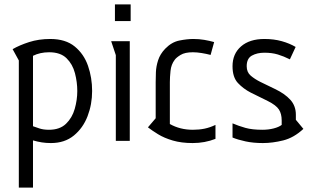

<svg xmlns="http://www.w3.org/2000/svg" viewBox="-20 -636 1405 867"><path d="M37 -414Q68 -432 111.5 -446Q155 -460 207 -460Q276 -460 317.5 -426Q359 -392 377.5 -338.5Q396 -285 396 -225Q396 -165 375.5 -111.5Q355 -58 313.5 -24Q272 10 210 10Q188 10 169 7Q150 4 129 -2V211H65V-363ZM129 -66Q140 -62 158 -56Q176 -50 201 -50Q250 -50 278 -77Q306 -104 317.5 -144.5Q329 -185 329 -225Q329 -265 318.5 -305.5Q308 -346 280.5 -373Q253 -400 202 -400Q161 -400 129 -384Z M570 -616V-541H499V-616ZM566 -450V0H503V-387L482 -450Z M931 -388Q912 -393 890.5 -396.5Q869 -400 851 -400Q815 -400 795.5 -388Q776 -376 769 -366Q753 -345 750 -316Q747 -287 747 -265V-76Q793 -50 851 -50Q879 -50 903.5 -55Q928 -60 953 -72V-9Q905 10 850 10Q799 10 760 -1.5Q721 -13 693.5 -30Q666 -47 648 -61L683 -102V-265Q683 -284 684 -310Q685 -336 694 -364Q703 -392 726 -416Q755 -446 790 -453Q825 -460 853 -460Q879 -460 902.5 -456Q926 -452 947 -446Z M1289 -368Q1261 -382 1234.5 -390Q1208 -398 1174 -398Q1141 -398 1117.5 -385Q1094 -372 1094 -337Q1094 -310 1112 -294.5Q1130 -279 1156 -266L1222 -234Q1266 -213 1291 -185.5Q1316 -158 1316 -118V-95L1350 -54Q1307 -14 1259 -2Q1211 10 1167 10Q1124 10 1089 2.5Q1054 -5 1030 -15V-79Q1058 -67 1088.5 -58.5Q1119 -50 1165 -50Q1192 -50 1215.5 -56Q1239 -62 1252 -72V-92Q1252 -122 1239.5 -141.5Q1227 -161 1189 -180L1112 -218Q1079 -235 1054.5 -261Q1030 -287 1030 -337Q1030 -393 1068.5 -426.5Q1107 -460 1174 -460Q1217 -460 1252.5 -450Q1288 -440 1315 -424Z"/></svg>

Font: Aubrey
Style: Regular
Weight: 400
Designer: Gayaneh Bagdasaryan
Foundry: Cyreal.org
Version: Version 1.102; ttfautohint (v1.8.3)